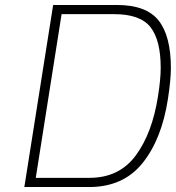

<svg xmlns="http://www.w3.org/2000/svg" viewBox="-20 -753 708 773"><path d="M194 -733H450Q569 -733 618.5 -670.5Q668 -608 668 -479Q668 -432 656 -354Q631 -192 553.5 -96Q476 0 339 0H78ZM340 -37Q460 -37 526.5 -127Q593 -217 616 -365Q627 -433 627 -480Q627 -591 586 -643.5Q545 -696 440 -696H228L124 -37Z"/></svg>

Font: Exo ExtraLight
Style: Italic
Weight: 275
Italic angle: -9°
Designer: Natanael Gama
Foundry: Natanael Gama
Version: Version 1.500; ttfautohint (v1.6)